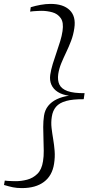

<svg xmlns="http://www.w3.org/2000/svg" viewBox="-30 -846 492 984"><path d="M229 -826Q294.5 -826 327.2 -794Q360 -762 351 -702Q346 -667 334.2 -636.2Q322.5 -605.5 309 -577.5Q295.5 -549.5 284.2 -522.2Q273 -495 268.5 -466.5Q264 -434.5 274.5 -412.5Q285 -390.5 316.2 -379.2Q347.5 -368 403.5 -368.5L399 -337.5Q343 -338 308.8 -328.5Q274.5 -319 257.2 -298.8Q240 -278.5 235.5 -247.5Q231 -219 234.2 -190.8Q237.5 -162.5 242.5 -133.2Q247.5 -104 250 -72.5Q252.5 -41 247 -6Q237.5 54.5 195.2 86.2Q153 118 82 118Q56 118 35.8 113.8Q15.5 109.5 -9.5 102L-5.5 79.5Q-2 80.5 10.5 81.2Q23 82 35.8 82.2Q48.5 82.5 52 82.5Q79.5 82.5 109.2 74.8Q139 67 161.5 45Q184 23 190.5 -20Q194.5 -44.5 194.2 -73.5Q194 -102.5 192.8 -133.5Q191.5 -164.5 191.5 -195Q191.5 -225.5 195.5 -252.5Q200 -282.5 217 -303.5Q234 -324.5 261.2 -337.5Q288.5 -350.5 323.5 -355.5Q289.5 -360 266.5 -374.5Q243.5 -389 233.5 -411.5Q223.5 -434 227.5 -462.5Q231.5 -489.5 240.5 -518.8Q249.5 -548 259.8 -577.5Q270 -607 278.5 -634.8Q287 -662.5 290.5 -687Q297 -731 281.2 -753.2Q265.5 -775.5 238.2 -783Q211 -790.5 183 -790.5Q178.5 -790.5 165.8 -790Q153 -789.5 140.8 -788.5Q128.5 -787.5 124.5 -786.5L127.5 -809Q152 -816.5 178.2 -821.2Q204.5 -826 229 -826Z"/></svg>

Font: Merriweather 144pt Light
Style: Italic
Weight: 300
Italic angle: -7.8°
Version: Version 2.101